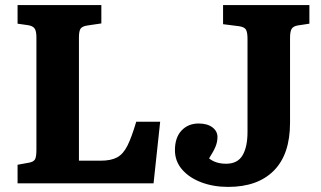

<svg xmlns="http://www.w3.org/2000/svg" viewBox="-20 -720 1260 754"><path d="M49 0V-73L93 -81Q111 -84 117 -93.5Q123 -103 123 -132V-573Q123 -598 116 -608Q109 -618 91 -621L49 -627V-700H378V-628L324 -620Q303 -617 296.5 -607.5Q290 -598 290 -573V-89H376Q416 -89 440 -102Q464 -115 480.5 -148Q497 -181 515 -242H609L583 0ZM876 14Q818 14 770.5 -4Q723 -22 695 -54.5Q667 -87 667 -130Q667 -180 693 -207.5Q719 -235 760 -235Q794 -235 814 -220Q834 -205 834 -182Q834 -163 826.5 -144.5Q819 -126 801 -98Q827 -77 868 -77Q913 -77 932.5 -110Q952 -143 952 -202V-567Q952 -593 946 -603.5Q940 -614 919 -617L856 -625V-700H1195V-627L1149 -620Q1132 -617 1125.5 -607Q1119 -597 1119 -570V-238Q1119 -114 1055.5 -50Q992 14 876 14Z"/></svg>

Font: Literata 12pt
Style: Bold
Weight: 700
Designer: Latin by Veronika Burian and Jose Scaglione. Greek by Irene Vlachou. Cyrillic by Vera Evstafieva.
Foundry: TypeTogether
Version: Version 3.002